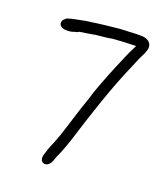

<svg xmlns="http://www.w3.org/2000/svg" viewBox="-135 -767 785 912"><g transform="rotate(20 257.5 -310.5)"><path d="M41 -603C41 -583 65 -576 86 -578C97 -578 107 -580 116 -584L132 -588C132 -590 138 -592 142 -593C164 -596 193 -600 217 -605C243 -608 275 -610 298 -615C317 -617 336 -617 355 -619C366 -619 376 -620 387 -620C396 -620 406 -621 415 -621C402 -595 389 -569 377 -539C362 -506 350 -474 337 -443C321 -400 301 -353 288 -305C263 -236 245 -170 221 -99C220 -95 218 -90 216 -86C203 -47 194 -35 187 -11L181 9C178 15 177 22 177 29C177 43 186 54 198 54C229 54 233 16 243 -5C254 -27 266 -61 277 -93C324 -244 372 -393 433 -531C444 -559 453 -579 460 -592C464 -599 467 -606 469 -613C485 -650 460 -675 423 -675H398C389 -675 381 -674 373 -674C364 -673 356 -673 347 -673C336 -672 324 -672 312 -671C258 -666 201 -659 148 -651C113 -643 86 -641 58 -630L55 -626C47 -622 41 -613 41 -603Z"/></g></svg>

Font: Scribbler
Style: Regular
Weight: 400
Designer: Mew Too
Foundry: Cannot Into Space Fonts
Version: Version 1.001